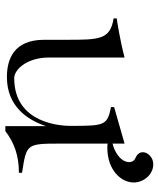

<svg xmlns="http://www.w3.org/2000/svg" viewBox="44 -648 607 736"><g transform="rotate(90 348.0 -280.5)"><path d="M548 -388C630 -388 680 -439 680 -489C680 -509 672 -529 656 -545C645 -556 628 -564 611 -564C598 -564 586 -560 576 -550C568 -542 564 -533 564 -524C564 -518 566 -511 571 -506C580 -496 588 -497 595 -490C599 -486 602 -479 602 -471L601 -464C596 -436 561 -415 531 -408V-454L391 -414V-402C462 -388 463 -376 463 -247C463 -214 456 -31 280 -31C247 -31 201 -80 201 -164V-454C133 -436 54 -424 51 -424V-412C133 -399 133 -356 133 -232V-146C133 -29 208 -3 276 -3C389 -3 441 -83 464 -153V3H483C528 -31 576 -49 643 -49V-61C534 -78 531 -77 531 -203V-389C537 -388 542 -388 548 -388Z"/></g></svg>

Font: Cantique Normal
Style: Regular
Weight: 400
Designer: Sébastien Hayez
Foundry: Sébastien Hayez & Ariel Martín Pérez
Version: Version 1.000;hotconv 1.0.109;makeotfexe 2.5.65596